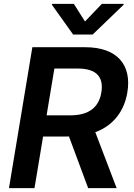

<svg xmlns="http://www.w3.org/2000/svg" viewBox="-20 -971 694 991"><path d="M26.3 0H158L202.4 -266.3H321.7C326.3 -266.3 331.3 -266.7 335.9 -266.7L435 0H582L471.9 -288.7C564.6 -322.8 621.4 -396.7 637.4 -494.7C660.5 -634.2 587 -727.3 419.7 -727.3H147ZM220.5 -375.7 260.7 -617.2H381.4C479.4 -617.2 515.6 -572.4 503.2 -494.7C490.8 -417.6 440 -375.7 342.3 -375.7ZM248.2 -946 357.6 -792.6H458.1L617.5 -946L618.3 -951H505.7L418.7 -860.1L361.2 -951H248.9Z"/></svg>

Font: Margiela Sans Semi Bold
Style: Italic
Weight: 600
Italic angle: -9.39999°
Designer: Stefan Endress, Andreas Faust
Version: Version 1.100;FEAKit 1.0